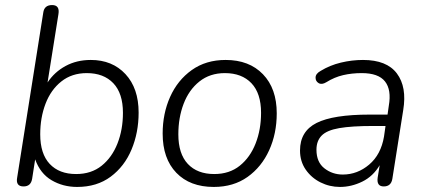

<svg xmlns="http://www.w3.org/2000/svg" viewBox="-20 -731 1684 759"><path d="M285 8Q229 8 184 -18.5Q139 -45 119 -101L107 -24Q102 6 73 6Q41 6 48 -30L151 -681Q155 -711 186 -711Q217 -711 211 -675L168 -405Q195 -446 239 -470Q283 -494 339 -494Q424 -494 476 -438Q528 -382 528 -286Q528 -207 500 -140Q472 -73 417.5 -32.5Q363 8 285 8ZM281 -43Q341 -43 382 -76Q423 -109 444.5 -164Q466 -219 466 -285Q466 -362 428 -402Q390 -442 323 -442Q264 -442 222.5 -409Q181 -376 160 -321Q139 -266 139 -200Q139 -123 176.5 -83Q214 -43 281 -43Z M825 8Q731 8 677 -48Q623 -104 623 -203Q623 -282 652.5 -348Q682 -414 738 -454Q794 -494 872 -494Q965 -494 1019.5 -437.5Q1074 -381 1074 -283Q1074 -203 1044 -137Q1014 -71 958.5 -31.5Q903 8 825 8ZM827 -43Q887 -43 928 -76Q969 -109 990.5 -164Q1012 -219 1012 -285Q1012 -362 974 -402Q936 -442 869 -442Q810 -442 768.5 -409Q727 -376 706 -321Q685 -266 685 -200Q685 -123 722.5 -83Q760 -43 827 -43Z M1324 8Q1283 8 1247 -10Q1211 -28 1188.5 -60.5Q1166 -93 1166 -136Q1166 -212 1231.5 -245Q1297 -278 1441 -278H1512L1517 -313Q1528 -376 1502 -409Q1476 -442 1410 -442Q1371 -442 1336.5 -434Q1302 -426 1270 -406Q1252 -395 1239.5 -402.5Q1227 -410 1227.5 -425Q1228 -440 1248 -451Q1284 -473 1327.5 -483.5Q1371 -494 1415 -494Q1509 -494 1549 -440.5Q1589 -387 1574 -296L1531 -24Q1526 6 1497 6Q1468 6 1473 -29L1481 -78Q1455 -34 1412 -13Q1369 8 1324 8ZM1335 -41Q1393 -41 1439.5 -80.5Q1486 -120 1498 -191L1504 -233H1455Q1370 -233 1321 -224.5Q1272 -216 1251.5 -195Q1231 -174 1231 -139Q1231 -90 1262.5 -65.5Q1294 -41 1335 -41Z"/></svg>

Font: Nunito Light
Style: Italic
Weight: 300
Italic angle: -9°
Designer: Vernon Adams
Foundry: Vernon Adams
Version: Version 3.601; ttfautohint (v1.8.2.53-6de2)